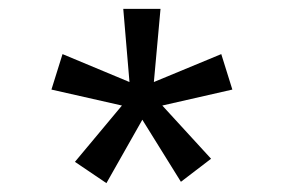

<svg xmlns="http://www.w3.org/2000/svg" viewBox="-20 -547 640 433"><path d="M327 -362 479 -425 504 -345 346 -309 456 -189 388 -137 301 -277 220 -134 149 -182 255 -309 96 -345 121 -425 272 -362 258 -527H342Z"/></svg>

Font: FiraDG Mono
Style: Regular
Weight: 400
Designer: Carrois Corporate & Edenspiekermann AG
Foundry: Carrois Corporate GbR & Edenspiekermann AG
Version: Version 3.206